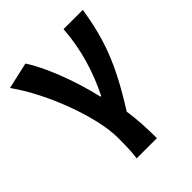

<svg xmlns="http://www.w3.org/2000/svg" viewBox="-216 -697 1021 1021"><g transform="rotate(-45 294.5 -186.5)"><path d="M213 201H365C365 138 362 57 351 -12C494 -238 538 -370 569 -560H424C414 -419 375 -289 314 -167H309C271 -331 206 -492 151 -574L1 -540C119 -377 220 -102 220 51C220 124 219 153 213 201Z"/></g></svg>

Font: Noto Sans JP
Style: Bold
Weight: 700
Designer: Ryoko NISHIZUKA 西塚涼子 (kana, bopomofo & ideographs); Paul D. Hunt (Latin, Greek & Cyrillic); Sandoll Communications 산돌커뮤니
Foundry: Adobe
Version: Version 2.004;hotconv 1.0.118;makeotfexe 2.5.65603